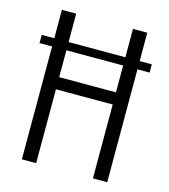

<svg xmlns="http://www.w3.org/2000/svg" viewBox="-105 -773 752 856"><g transform="rotate(15 271.5 -345.0)"><path d="M525 -521H469V0H403V-341H141V0H75V-521H17V-559H75V-690H141V-559H403V-690H469V-559H525ZM403 -521H141V-397H403Z"/></g></svg>

Font: exo2condensed_l
Style: Regular
Weight: 300
Width: 3
Designer: Natanael Gama
Version: Version 1.001;PS 001.001;hotconv 1.0.70;makeotf.lib2.5.58329